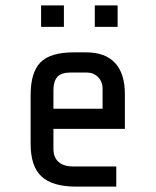

<svg xmlns="http://www.w3.org/2000/svg" viewBox="-20 -695 580 715"><path d="M218 -675V-595H133V-675ZM418 -675V-595H333V-675ZM94 -160V-340Q94 -426 131 -463Q168 -500 254 -500H301Q372 -500 408.5 -460.5Q445 -421 445 -345V-215H179V-140Q179 -109 198 -92Q217 -75 254 -75H413V0H264Q176 0 135 -37.5Q94 -75 94 -160ZM362 -365Q362 -391 345 -408Q328 -425 302 -425H244Q208 -425 193.5 -408.5Q179 -392 179 -360V-290H362Z"/></svg>

Font: Share Tech Mono
Style: Regular
Weight: 400
Designer: Ralph Oliver du Carrois
Foundry: Ralph Oliver du Carrois
Version: Version 1.003